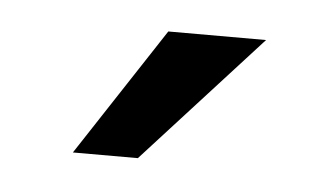

<svg xmlns="http://www.w3.org/2000/svg" viewBox="-27 -785 368 214"><g transform="rotate(5 156.5 -678.0)"><path d="M154.3 -750H263.7L132.8 -606.4H60.1Z"/></g></svg>

Font: Vazir FD-UI
Style: Regular-FD-UI
Weight: 400
Designer: Saber Rastikerdar
Foundry: Saber Rastikerdar
Version: Version 30.1.0